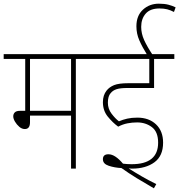

<svg xmlns="http://www.w3.org/2000/svg" viewBox="-20 -916 974 1043"><path d="M392 -596V0H366V-288H143V-252Q143 -215 115 -215Q99 -215 85 -227Q71 -239 61.5 -255Q52 -271 52 -284Q52 -297 60.5 -305.5Q69 -314 89 -314H117V-596H0V-622H498V-596ZM366 -596H143V-314H366Z M725 -251Q698 -251 672.5 -246Q647 -241 622 -228Q592 -250 565.5 -282.5Q539 -315 539 -361Q539 -399 559 -424Q574 -443 599.5 -453.5Q625 -464 678 -464H791V-596H484V-622H927V-596H817V-438H672Q634 -438 613.5 -431.5Q593 -425 581 -410Q566 -393 566 -358Q566 -325 586 -298.5Q606 -272 626 -257Q647 -266 671 -271.5Q695 -277 726 -277Q789 -277 827.5 -240.5Q866 -204 866 -141Q866 -69 819 -34.5Q772 0 697 0Q690 0 679 -1Q712 20 750 42Q788 64 829 84L816 107Q769 80 724 52.5Q679 25 640 -3Q602 -5 570.5 -15.5Q539 -26 539 -51Q539 -78 569 -78Q588 -78 608 -64.5Q628 -51 648 -27Q670 -24 695 -24Q839 -24 839 -141Q839 -200 805 -225.5Q771 -251 725 -251ZM781 -615Q753 -660 737 -696.5Q721 -733 721 -773Q721 -831 756.5 -863.5Q792 -896 843 -896Q873 -896 894.5 -890.5Q916 -885 934 -876L925 -851Q906 -861 888 -865.5Q870 -870 846 -870Q796 -870 771.5 -842Q747 -814 747 -770Q747 -734 763 -698.5Q779 -663 811 -615Z"/></svg>

Font: Noto Sans SemiCondensed Thin
Style: Regular
Weight: 100
Width: 4
Designer: Monotype Design Team
Foundry: Monotype Imaging Inc.
Version: Version 2.013; ttfautohint (v1.8.4.7-5d5b)